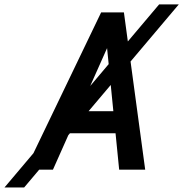

<svg xmlns="http://www.w3.org/2000/svg" viewBox="-153 -767 828 868"><path d="M655.3 -747.1 -43.9 80.6H-132.8L566.4 -747.1ZM356.9 -607.4 86.4 0H-37.6L304.2 -710.9H382.3ZM385.7 0 324.2 -618.7 333 -710.9H407.2L503.4 0ZM434.1 -264.2 416 -164.6H94.2L111.8 -264.2Z"/></svg>

Font: Roboto Condensed Medium
Style: Italic
Weight: 500
Italic angle: -12°
Designer: Christian Robertson
Foundry: Google
Version: Version 3.0; 2020